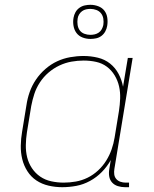

<svg xmlns="http://www.w3.org/2000/svg" viewBox="-20 -771 640 799"><path d="M239 8Q210 8 182 1.5Q154 -5 131.5 -20Q109 -35 94 -58.5Q79 -82 72.5 -109Q66 -136 66.5 -165Q67 -194 72 -223L90 -333Q94 -361 103.5 -388Q113 -415 129.5 -439.5Q146 -464 169 -484Q192 -504 218 -516Q244 -528 272 -533Q300 -538 328 -538Q358 -538 387 -531Q416 -524 438 -506.5Q460 -489 473.5 -463.5Q487 -438 492 -410L512 -530H532L456 -68Q454 -56 455.5 -45Q457 -34 464 -26Q471 -18 481.5 -14.5Q492 -11 503 -11H517V8H500Q485 8 470.5 3.5Q456 -1 446.5 -11.5Q437 -22 434.5 -37Q432 -52 435 -68L441 -105Q426 -78 404 -55.5Q382 -33 354.5 -18Q327 -3 297.5 2.5Q268 8 239 8ZM245 -11Q270 -11 295.5 -15.5Q321 -20 344.5 -31.5Q368 -43 388 -61.5Q408 -80 422 -102.5Q436 -125 444.5 -149.5Q453 -174 457 -199L475 -309Q479 -335 480 -361Q481 -387 475.5 -411.5Q470 -436 457 -457.5Q444 -479 424.5 -493.5Q405 -508 380 -513.5Q355 -519 328 -519Q303 -519 277.5 -514.5Q252 -510 227.5 -498.5Q203 -487 182 -469Q161 -451 146 -428Q131 -405 123 -380.5Q115 -356 110 -330L92 -220Q88 -194 87.5 -167.5Q87 -141 93 -116.5Q99 -92 113 -71Q127 -50 147.5 -36Q168 -22 193.5 -16.5Q219 -11 245 -11ZM356 -609Q339 -609 323.5 -615Q308 -621 298.5 -633.5Q289 -646 286 -663Q283 -680 286 -697Q288 -709 294 -720Q300 -731 310.5 -738.5Q321 -746 333 -748.5Q345 -751 356 -751Q373 -751 389 -745Q405 -739 414.5 -726.5Q424 -714 426.5 -697Q429 -680 426 -663Q424 -651 418 -640Q412 -629 402 -621.5Q392 -614 380 -611.5Q368 -609 356 -609ZM356 -626Q365 -626 374 -628Q383 -630 391 -635.5Q399 -641 403.5 -649.5Q408 -658 410 -667Q412 -680 410 -693Q408 -706 400.5 -715.5Q393 -725 381 -729.5Q369 -734 356 -734Q347 -734 338 -732Q329 -730 321.5 -724.5Q314 -719 309 -710.5Q304 -702 303 -693Q301 -680 303 -667Q305 -654 312 -644.5Q319 -635 331 -630.5Q343 -626 356 -626Z"/></svg>

Font: Iosevka Curly Thin Extended
Style: Italic
Weight: 100
Width: 7
Italic angle: -9°
Monospace: yes
Designer: Belleve Invis
Foundry: Belleve Invis
Version: Version 11.1.0; ttfautohint (v1.8.3)